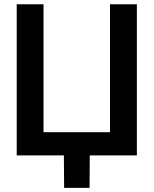

<svg xmlns="http://www.w3.org/2000/svg" viewBox="-20 -748 739 924"><path d="M638.7 0H60.5V-727.5H189.5V-111.8H509.3V-727.5H638.7ZM288.6 156.2 287.1 -31.2H412.1L411.1 156.2Z"/></svg>

Font: Inter Display SemiBold
Style: Regular
Weight: 600
Designer: Rasmus Andersson
Foundry: rsms
Version: Version 4.001;git-9221beed3